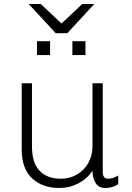

<svg xmlns="http://www.w3.org/2000/svg" viewBox="-20 -925 658 955"><path d="M139 -197Q139 -116 176.5 -76Q214 -36 283 -36Q327 -36 363 -57Q399 -78 419.5 -115Q440 -152 440 -197V-511H491V-69Q491 -36 518 -36Q541 -36 568 -52V-9Q540 10 504 10Q470 10 455 -15.5Q440 -41 440 -76Q414 -36 370 -13Q326 10 275 10Q191 10 139.5 -38Q88 -86 88 -182V-511H139ZM286 -808 389 -905H449L315 -760H257L123 -905H183ZM229 -651H164V-720H229ZM405 -651H340V-720H405Z"/></svg>

Font: Chivo Thin
Style: Regular
Weight: 100
Designer: Hector Gatti
Foundry: Omnibus-Type
Version: Version 1.007